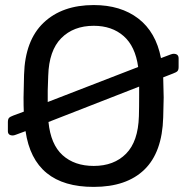

<svg xmlns="http://www.w3.org/2000/svg" viewBox="-20 -730 738 760"><path d="M11.2 -211.9V-246.1Q11.2 -258.3 15.6 -263.2Q20 -268.1 33.2 -272.9L74.2 -288.1Q73.2 -307.1 73.2 -344.2Q73.2 -370.1 75.2 -434.1Q79.1 -570.3 152.6 -640.1Q226.1 -710 351.1 -710Q458 -710 527.6 -656.5Q597.2 -603 617.2 -500L654.8 -514.2Q662.6 -517.1 667 -517.1Q687 -517.1 687 -499V-464.8Q687 -453.6 682.6 -448.7Q678.2 -443.8 665 -439L626 -423.8Q627.9 -367.7 627.9 -344.2Q627.9 -321.3 626 -265.1Q622.1 -127 551.5 -58.6Q481 9.8 351.1 9.8Q113.3 10.3 81.1 -210.9L43 -196.8Q35.2 -193.8 30.8 -193.8Q10.7 -193.8 11.2 -211.9ZM168.9 -326.2 526.9 -464.8Q515.6 -546.9 469.2 -587.4Q422.9 -627.9 351.1 -627.9Q271 -627.9 222.4 -578.9Q173.8 -529.8 170.9 -430.2Q168 -367.2 168.9 -326.2ZM171.9 -247.1Q180.7 -158.2 227.8 -115.7Q274.9 -73.2 351.1 -73.2Q431.2 -73.2 479 -121.6Q526.9 -169.9 529.8 -270Q530.8 -302.2 530.8 -353V-387.2Z"/></svg>

Font: Rubik AZ
Style: Regular
Weight: 400
Designer: Hubert and Fischer
Foundry: Hubert & Fischer
Version: Version 2.000